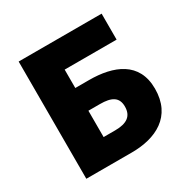

<svg xmlns="http://www.w3.org/2000/svg" viewBox="-149 -786 906 922"><g transform="rotate(-30 304.0 -325.0)"><path d="M72 0H324C458 0 574 -56 574 -210C574 -358 456 -404 320 -404H244V-506H532V-650H72ZM244 -132V-278H308C372 -278 406 -260 406 -208C406 -156 374 -132 308 -132Z"/></g></svg>

Font: Source Sans Pro Black
Style: Regular
Weight: 900
Designer: Paul D. Hunt
Foundry: Adobe Systems Incorporated
Version: Version 3.006;hotconv 1.0.111;makeotfexe 2.5.65597